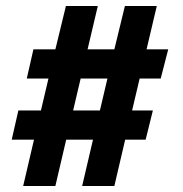

<svg xmlns="http://www.w3.org/2000/svg" viewBox="-20 -669 607 638"><path d="M289 -205H200L164 -51H57L93 -205H19L41 -302H116L141 -408H69L91 -505H164L199 -649H305L271 -505H360L395 -649H501L467 -505H539L514 -408H444L419 -302H488L464 -205H396L360 -51H253ZM223 -302H312L337 -408H248Z"/></svg>

Font: PT Sans
Style: Bold
Weight: 700
Version: Version 2.003W OFL; ttfautohint (v1.6)